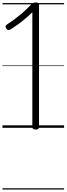

<svg xmlns="http://www.w3.org/2000/svg" viewBox="-20 -1035 539 1555"><path d="M269 14Q255 14 248.5 9Q242 4 242 -5V-936Q215 -909 184.5 -883.5Q154 -858 125 -837Q96 -816 69 -799Q58 -792 48.5 -791.5Q39 -791 31 -803Q23 -816 25.5 -823.5Q28 -831 40 -839Q71 -859 103.5 -883.5Q136 -908 169.5 -937.5Q203 -967 236 -1002Q241 -1007 245 -1009.5Q249 -1012 255 -1013.5Q261 -1015 271 -1015Q285 -1015 290.5 -1010Q296 -1005 296 -996V-5Q296 4 290 9Q284 14 269 14ZM0 490H499V500H0ZM0 -20H499V0H0ZM0 -505H499V-500H0ZM0 -1010H499V-1000H0Z"/></svg>

Font: Playwrite ES Deco Guides
Style: Regular
Weight: 400
Designer: Veronika Burian, José Scaglione
Foundry: TypeTogether
Version: Version 1.003